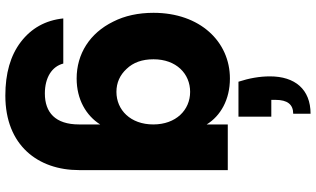

<svg xmlns="http://www.w3.org/2000/svg" viewBox="-252 -656 1183 719"><g transform="rotate(90 339.5 -296.5)"><path d="M28 -280C28 -223 39 -172 61 -129C104 -41 182 8 274 8C353 8 413 -28 446 -80V-1C446 88 401 127 330 127C271 127 229 101 218 58H49C56 125 86 178 137 217C188 256 255 275 338 275C525 275 617 152 617 -1V-558H446V-479C414 -531 353 -566 274 -566C136 -566 28 -454 28 -280ZM202 -280C202 -365 256 -417 324 -417C392 -417 446 -364 446 -279C446 -194 392 -141 324 -141C290 -141 261 -154 238 -179C214 -204 202 -237 202 -280ZM286 -598H417V-721H354V-737C354 -781 371 -803 406 -803V-868C314 -868 266 -809 266 -716C266 -677 273 -638 286 -598Z"/></g></svg>

Font: Poppins
Style: Bold
Weight: 700
Designer: Ninad Kale (Devanagari), Jonny Pinhorn (Latin)
Foundry: Indian Type Foundry
Version: 4.004